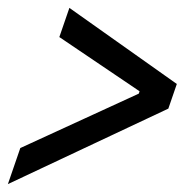

<svg xmlns="http://www.w3.org/2000/svg" viewBox="-23 -581 468 487"><path d="M-3 -114 28.5 -205.5 329 -343.5 331 -349.5 127.5 -487 153 -561 425.5 -368 404 -305.5Z"/></svg>

Font: Libre Caslon Condensed Bold
Style: Italic
Weight: 700
Italic angle: -22.583°
Designer: Pablo Impallari, Rodrigo Fuenzalida, Katja Schimmel, Ertekin Erdin
Foundry: Pablo Impallari, Rodrigo Fuenzalida
Version: Version 2.000; ttfautohint (v1.8.4.7-5d5b);gftools[0.9.33]